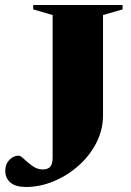

<svg xmlns="http://www.w3.org/2000/svg" viewBox="-20 -735 522 766"><path d="M391 -276Q391 -216.5 364.2 -164.8Q337.5 -113 292.8 -73.5Q248 -34 193.5 -11.5Q139 11 84 11Q42 11 21.5 -6.8Q1 -24.5 1 -54Q1 -80 17.2 -97Q33.5 -114 54 -114Q62 -114 76.2 -100.2Q90.5 -86.5 109.5 -72.8Q128.5 -59 151 -59Q170 -59 180 -69.2Q190 -79.5 190 -108V-675L112.5 -697.5V-715H469V-697.5L391 -675Z"/></svg>

Font: Newsreader 72pt
Style: Bold
Weight: 700
Designer: Hugues Gentile
Foundry: Production Type
Version: Version 1.003; ttfautohint (v1.8.3)